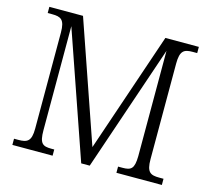

<svg xmlns="http://www.w3.org/2000/svg" viewBox="-102 -836 1056 959"><g transform="rotate(15 425.5 -357.0)"><path d="M39 0H247V-32H232C187 -32 170 -42 170 -111V-649L395 0H439L661 -653V-108C660 -42 644 -32 599 -32H577V0H812V-32H790C744 -32 724 -42 724 -110V-604C724 -672 745 -682 789 -682H812V-714H639L428 -93L213 -714H39V-682H62C107 -682 128 -672 128 -605V-108C128 -42 107 -32 61 -32H39Z"/></g></svg>

Font: Noto Serif Myanmar SemiCondensed Light
Style: Regular
Weight: 300
Width: 4
Designer: Ben Mitchell and the Monotype Design Team
Foundry: Monotype Imaging Inc.
Version: Version 2.106